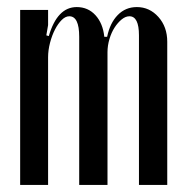

<svg xmlns="http://www.w3.org/2000/svg" viewBox="-20 -523 526 543"><path d="M283 -419Q291 -458 313 -480.5Q335 -503 367 -503Q403 -503 428 -475Q453 -447 453 -405V0H373V-423Q373 -477 346 -477Q335 -477 324 -468Q313 -459 304 -445Q295 -431 289.5 -412.5Q284 -394 284 -375V0H204V-419Q204 -477 176 -477Q165 -477 154.5 -466.5Q144 -456 135.5 -439.5Q127 -423 121.5 -402Q116 -381 116 -361V0H37V-495H116V-452L111 -423L118 -421Q142 -503 197 -503Q229 -503 250 -480Q271 -457 275 -419Z"/></svg>

Font: Moniqa SemBd Narrow Heading
Style: Regular
Weight: 600
Width: 4
Designer: Rajesh Rajput
Foundry: Rajesh Rajput
Version: Version 1.000